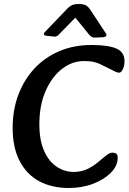

<svg xmlns="http://www.w3.org/2000/svg" viewBox="-20 -920 640 956"><path d="M322 16Q238 16 175.5 -17.5Q113 -51 78 -118Q43 -185 43 -283Q43 -373 71.5 -448.5Q100 -524 152 -579.5Q204 -635 276 -665.5Q348 -696 436 -696Q518 -696 559 -678.5Q600 -661 600 -616Q600 -592 591.5 -575Q583 -558 573 -558Q564 -558 552.5 -564Q541 -570 527 -577Q503 -589 474.5 -602.5Q446 -616 399 -616Q338 -616 287.5 -576Q237 -536 206.5 -465.5Q176 -395 176 -301Q176 -222 199.5 -169Q223 -116 262 -90Q301 -64 347 -64Q385 -64 415 -78.5Q445 -93 467.5 -112Q490 -131 508 -145.5Q526 -160 540 -160Q551 -160 558.5 -155Q566 -150 566 -134Q566 -95 533 -61Q500 -27 445 -5.5Q390 16 322 16ZM204 -761Q197 -754 199 -748.5Q201 -743 211 -742L248 -738Q256 -737 261 -739Q266 -741 270 -745L355 -832L425 -746Q430 -741 436 -736.5Q442 -732 459 -733L497 -735Q505 -736 508.5 -741.5Q512 -747 507 -754L432 -868Q419 -888 407 -894Q395 -900 372 -900Q350 -900 338 -894Q326 -888 317 -879Z"/></svg>

Font: Alkatra
Style: Regular
Weight: 400
Designer: Suman Bhandary
Version: Version 1.100;gftools[0.9.22]